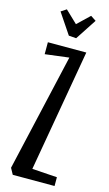

<svg xmlns="http://www.w3.org/2000/svg" viewBox="-136 -947 564 994"><g transform="rotate(15 146.0 -450.0)"><path d="M177 -768 137 -771 63 -881 92 -900 157 -838 222 -900 251 -881ZM43 0 25 -33 169 -662 41 -646V-710H247L133 -56L267 -47V0Z"/></g></svg>

Font: Bahiana
Style: Regular
Weight: 400
Designer: Pablo Cosgaya & Dani Raskovsky
Foundry: Pablo Cosgaya & Dani Raskovsky
Version: Version 1.005